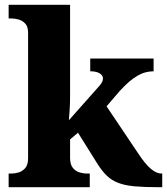

<svg xmlns="http://www.w3.org/2000/svg" viewBox="-20 -780 697 800"><path d="M16 0V-57H30Q42 -57 57.5 -61.5Q73 -66 85 -79.5Q97 -93 97 -120V-644Q97 -670 84.5 -682.5Q72 -695 56.5 -699Q41 -703 30 -703H16V-760H272V-377Q272 -364 271.5 -348.5Q271 -333 270 -318.5Q269 -304 268 -293.5Q267 -283 267 -279L393 -421Q400 -429 403.5 -435Q407 -441 408 -445.5Q409 -450 409 -453Q409 -466 395 -474.5Q381 -483 356 -483V-536H620V-483Q603 -483 586 -478.5Q569 -474 552 -464Q535 -454 517 -438.5Q499 -423 479 -401L424 -337L557 -139Q584 -98 607.5 -77.5Q631 -57 653 -57H656V0H642Q583 0 542.5 -3.5Q502 -7 474 -17.5Q446 -28 425.5 -47.5Q405 -67 385 -99L305 -227L272 -199V-122Q272 -94 284 -80Q296 -66 312 -61.5Q328 -57 338 -57H354V0Z"/></svg>

Font: Noto Serif Kannada ExtraBold
Style: Regular
Weight: 800
Version: Version 2.003